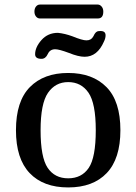

<svg xmlns="http://www.w3.org/2000/svg" viewBox="-20 -822 598 842"><path d="M155 -741Q145 -741 138 -749.5Q131 -758 131 -771Q131 -785 138 -793.5Q145 -802 155 -802H409Q418 -802 425.5 -793.5Q433 -785 433 -771Q433 -741 409 -741ZM222 -606Q199 -606 189.5 -585Q180 -564 162 -564Q134 -564 134 -584Q134 -615 162 -646.5Q190 -678 234 -678Q264 -675 297 -663Q341 -645 359 -645Q380 -645 389 -662Q390 -663 391.5 -666.5Q393 -670 394 -671.5Q395 -673 397 -676Q399 -679 401 -680.5Q403 -682 405.5 -683.5Q408 -685 412 -685.5Q416 -686 421 -686Q443 -686 443 -667Q443 -654 436 -640Q407 -573 351 -573Q324 -573 282 -590Q239 -606 222 -606ZM50 -251Q50 -378 111 -440Q172 -502 279 -502Q386 -502 447 -440Q508 -378 508 -251Q508 -126 448 -63Q388 0 279 0Q170 0 110 -63Q50 -126 50 -251ZM400 -251Q400 -369 368 -415.5Q336 -462 279 -462Q223 -462 190.5 -415Q158 -368 158 -251Q158 -132 189 -86Q220 -40 279 -40Q338 -40 369 -85.5Q400 -131 400 -251Z"/></svg>

Font: Marmelad
Style: Regular
Weight: 400
Designer: Manvel Shmavonyan
Foundry: Cyreal
Version: Version 1.001;PS 001.001;hotconv 1.0.88;makeotf.lib2.5.64775